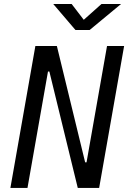

<svg xmlns="http://www.w3.org/2000/svg" viewBox="-20 -918 626 938"><path d="M359.9 0 221.2 -568.4H214.4L114.3 0H30.8L152.8 -693.4H257.8L396 -125H402.8L502.9 -693.4H586.4L464.4 0ZM348.6 -771.5 240.2 -898.4H330.1L389.2 -821.3L475.6 -898.4H571.3L418 -771.5Z"/></svg>

Font: Cascadia Code NF SemiLight
Style: Italic
Weight: 350
Italic angle: -10°
Monospace: yes
Designer: Aaron Bell
Foundry: Saja Typeworks
Version: Version 2404.023; ttfautohint (v1.8.4)